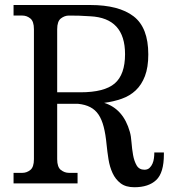

<svg xmlns="http://www.w3.org/2000/svg" viewBox="-20 -747 728 782"><path d="M347.7 -726.6Q463.9 -726.6 523.9 -680.7Q584 -634.8 584 -525.4Q584 -472.7 570.3 -437Q556.6 -401.4 532.7 -378.9Q508.8 -356.4 475.6 -344.7Q442.4 -333 404.3 -328.1Q482.4 -303.7 508.8 -210Q513.7 -193.4 515.6 -167Q517.6 -140.6 522 -115.7Q526.4 -90.8 536.6 -73.2Q546.9 -55.7 568.4 -55.7Q581.1 -55.7 588.9 -63Q596.7 -70.3 601.1 -80.6Q605.5 -90.8 606.9 -102.1Q608.4 -113.3 608.4 -122.1V-126H647.5V-118.2Q647.5 -43 616.2 -13.7Q585 15.6 527.3 15.6Q492.2 15.6 471.2 -0.5Q450.2 -16.6 438.5 -42Q426.8 -67.4 421.9 -98.1Q417 -128.9 414.1 -158.2Q410.2 -200.2 402.3 -230.5Q394.5 -260.7 381.3 -280.3Q368.2 -299.8 347.7 -310.5Q327.1 -321.3 297.9 -324.2H212.9V-98.6Q212.9 -66.4 228 -54.7Q243.2 -43 260.7 -43H295.9V0H35.2V-43H71.3Q88.9 -43 103.5 -54.7Q118.2 -66.4 118.2 -98.6V-627.9Q118.2 -660.2 103.5 -671.9Q88.9 -683.6 71.3 -683.6H35.2V-726.6ZM347.7 -680.7Q320.3 -682.6 301.8 -683.1Q283.2 -683.6 260.7 -683.6Q243.2 -683.6 228 -671.9Q212.9 -660.2 212.9 -627.9V-371.1H307.6Q405.3 -371.1 447.3 -407.2Q489.3 -443.4 489.3 -526.4Q489.3 -673.8 347.7 -680.7Z"/></svg>

Font: Uchen
Style: Regular
Weight: 400
Designer: Christopher J. Fynn
Foundry: Christopher J. Fynn for DDC
Version: Version 1.000 preliminary